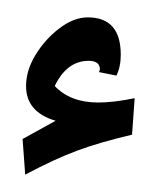

<svg xmlns="http://www.w3.org/2000/svg" viewBox="-20 -939 176 221"><path d="M9 -738 6 -779 44 -800Q10 -810 10 -840Q10 -858 21 -876Q32 -894 48.5 -906.5Q65 -919 81 -919Q119 -919 119 -876Q119 -862 114 -852L94 -856L95 -859Q95 -869 82 -869Q57 -869 43 -840Q61 -821 93 -821Q111 -821 135 -826L132 -784Q94 -775 68.5 -765.5Q43 -756 9 -738Z"/></svg>

Font: Noto Naskh Arabic UI Semi
Style: Bold
Weight: 700
Designer: Monotype Design Team, David Williams, Mohamad Dakak and Nizar Qandah
Foundry: Monotype Imaging Inc.
Version: Version 2.014; ttfautohint (v1.8.4.7-5d5b)